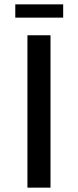

<svg xmlns="http://www.w3.org/2000/svg" viewBox="-20 -862 360 882"><path d="M212 0H106V-700H212ZM270.2 -781H50.2V-842H270.2Z"/></svg>

Font: Kulim Park SemiBold
Style: Regular
Weight: 600
Designer: Noponies / Dale Sattler
Foundry: Noponies
Version: Version 1.000; ttfautohint (v1.8.3)